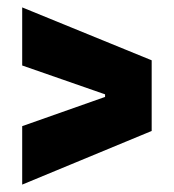

<svg xmlns="http://www.w3.org/2000/svg" viewBox="-20 -589 470 519"><path d="M40 -90V-248L264 -327V-334L40 -412V-569L390 -426V-235Z"/></svg>

Font: Bricolage Grotesque 72pt SemiCondensed ExtraBold
Style: Regular
Weight: 800
Width: 4
Designer: Mathieu Triay
Foundry: Atelier Triay
Version: Version 1.001;gftools[0.9.33.dev8+g029e19f]